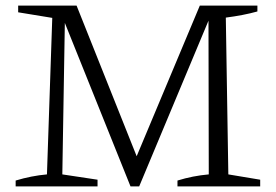

<svg xmlns="http://www.w3.org/2000/svg" viewBox="-20 -667 987 687"><path d="M797 -43 911 -24V0H615V-21Q670 -38 727 -43L726 -593L478 0H447L212 -585L203 -43L329 -24V0H36V-21Q92 -38 148 -43L167 -603L45 -623V-647H254L469 -108L695 -647H901V-626Q876 -619 847.5 -613.5Q819 -608 788 -604Z"/></svg>

Font: Piazzolla Light
Style: Regular
Weight: 300
Designer: Juan Pablo del Peral
Foundry: Huerta Tipografica
Version: Version 1.330